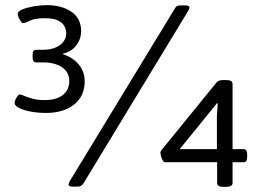

<svg xmlns="http://www.w3.org/2000/svg" viewBox="-20 -724 1005 748"><path d="M159 -284Q135 -284 113 -287Q91 -290 74 -295.5Q57 -301 47 -308Q37 -315 37 -323Q37 -329 40.5 -336.5Q44 -344 48.5 -350Q53 -356 56 -356Q62 -356 74.5 -350.5Q87 -345 107 -339.5Q127 -334 155 -334Q185 -334 206 -343Q227 -352 238.5 -368.5Q250 -385 250 -408Q250 -442 222.5 -461.5Q195 -481 145 -481H121Q107 -481 107 -502V-509Q107 -521 110.5 -525.5Q114 -530 121 -530H146Q175 -530 195.5 -538.5Q216 -547 227 -561.5Q238 -576 238 -595Q238 -609 230.5 -622.5Q223 -636 205.5 -644.5Q188 -653 155 -653Q115 -653 96.5 -643.5Q78 -634 70 -634Q66 -634 61 -641Q56 -648 52.5 -656.5Q49 -665 49 -670Q49 -680 67.5 -687.5Q86 -695 112.5 -699.5Q139 -704 161 -704Q221 -704 258.5 -678Q296 -652 296 -603Q296 -571 276.5 -546.5Q257 -522 225 -515V-513Q252 -504 271 -488.5Q290 -473 300 -452.5Q310 -432 310 -408Q310 -350 269 -317Q228 -284 159 -284ZM264 3Q247 3 247 -5Q247 -7 248.5 -10Q250 -13 251 -17L660 -689Q665 -698 670 -700.5Q675 -703 686 -703H701Q718 -703 718 -695Q718 -693 717 -690Q716 -687 714 -683L306 -11Q301 -3 295.5 0Q290 3 279 3ZM851 4Q826 4 826 -11V-92H621Q618 -92 614 -99Q610 -106 607.5 -115Q605 -124 605 -130Q605 -132 606 -134Q607 -136 609 -139L823 -402Q827 -407 833 -409.5Q839 -412 849 -412H863Q875 -412 880.5 -408Q886 -404 886 -397V-143H930Q943 -143 943 -121V-114Q943 -92 930 -92H886V-11Q886 4 859 4ZM663 -122 643 -143H825V-273Q825 -280 826 -289Q827 -298 827.5 -306.5Q828 -315 828 -321L805 -331L840 -340Z"/></svg>

Font: Asap Expanded Medium
Style: Regular
Weight: 500
Width: 7
Designer: Pablo Cosgaya
Foundry: Omnibus-Type
Version: Version 3.001